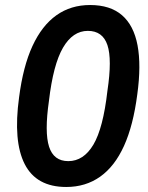

<svg xmlns="http://www.w3.org/2000/svg" viewBox="-20 -735 589 765"><path d="M244 10Q125 10 78.5 -81Q32 -172 56 -347Q72 -471 109.5 -552Q147 -633 204.5 -674Q262 -715 339 -715Q419 -715 466 -674.5Q513 -634 528 -554.5Q543 -475 527 -359Q511 -235 474 -153.5Q437 -72 379 -31Q321 10 244 10ZM252 -93Q313 -93 352 -158.5Q391 -224 408 -373Q427 -499 408 -555.5Q389 -612 330 -612Q270 -612 231 -545Q192 -478 175 -333Q157 -208 175.5 -150.5Q194 -93 252 -93Z"/></svg>

Font: Nunito Sans 10pt SemiCondensed
Style: Bold Italic
Weight: 700
Width: 4
Italic angle: -9°
Designer: Vernon Adams
Foundry: Vernon Adams
Version: Version 3.101;gftools[0.9.27]